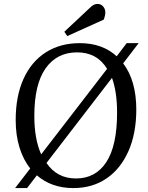

<svg xmlns="http://www.w3.org/2000/svg" viewBox="-20 -945 755 979"><path d="M57 14 134 -86Q99 -130 79.5 -192.5Q60 -255 60 -333Q60 -455 100 -543Q140 -631 213.5 -678Q287 -725 387 -725Q502 -725 575 -658L626 -725H687L608 -622Q641 -579 658 -519.5Q675 -460 675 -387Q675 -265 635 -174.5Q595 -84 523 -35Q451 14 354 14Q243 14 168 -51L118 14ZM190 -158 526 -594Q475 -678 373 -678Q270 -678 212.5 -596.5Q155 -515 155 -354Q155 -236 190 -158ZM367 -35Q468 -35 522.5 -119Q577 -203 577 -371Q577 -476 551 -548L217 -114Q271 -35 367 -35ZM436 -903Q447 -914 456.5 -919.5Q466 -925 477 -925Q495 -925 506 -912Q517 -899 517 -882Q517 -866 509 -845L323 -761L308 -783Z"/></svg>

Font: Literata 36pt
Style: Italic
Weight: 400
Italic angle: -2°
Designer: Latin by Veronika Burian and Jose Scaglione. Greek by Irene Vlachou. Cyrillic by Vera Evstafieva
Foundry: TypeTogether
Version: Version 3.002